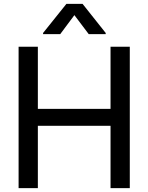

<svg xmlns="http://www.w3.org/2000/svg" viewBox="-20 -968 764 988"><path d="M75.7 0V-727.5H174.8V-407.7H548.8V-727.5H647.9V0H548.8V-320.8H174.8V0ZM436.5 -792.5 362.8 -890.1 290 -792.5H201.7V-798.3L321.8 -948.2H404.8L523.9 -798.3V-792.5Z"/></svg>

Font: Inter Cardless Tabular
Style: Regular
Weight: 400
Designer: Rasmus Andersson
Foundry: rsms
Version: Version 4.000;git-4fc901f